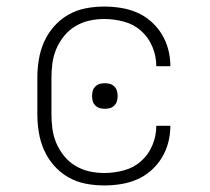

<svg xmlns="http://www.w3.org/2000/svg" viewBox="-20 -558 640 586"><path d="M298 8Q269 8 241 2.5Q213 -3 188.5 -17Q164 -31 145 -52.5Q126 -74 114.5 -100Q103 -126 98.5 -154Q94 -182 94 -210V-320Q94 -348 98.5 -376Q103 -404 114.5 -430Q126 -456 145 -477.5Q164 -499 188.5 -513Q213 -527 241 -532.5Q269 -538 298 -538Q323 -538 348.5 -534Q374 -530 397.5 -520Q421 -510 440.5 -493Q460 -476 473.5 -454Q487 -432 493.5 -407Q500 -382 500 -356H457Q457 -387 445 -415.5Q433 -444 410.5 -464Q388 -484 358 -492Q328 -500 298 -500Q275 -500 252.5 -495Q230 -490 210 -478Q190 -466 175.5 -448Q161 -430 152 -409Q143 -388 140 -365.5Q137 -343 137 -320V-210Q137 -187 140 -164.5Q143 -142 152 -121Q161 -100 175.5 -82Q190 -64 210 -52Q230 -40 252.5 -35Q275 -30 298 -30Q328 -30 358 -38Q388 -46 410.5 -66Q433 -86 445 -114.5Q457 -143 457 -174H500Q500 -148 493.5 -123Q487 -98 473.5 -76Q460 -54 440.5 -37Q421 -20 397.5 -10Q374 0 348.5 4Q323 8 298 8ZM300 -226Q292 -226 284.5 -228Q277 -230 271 -236Q265 -242 263 -249.5Q261 -257 261 -265Q261 -273 263 -280.5Q265 -288 271 -294Q277 -300 284.5 -302Q292 -304 300 -304Q308 -304 315.5 -302Q323 -300 329 -294Q335 -288 337 -280.5Q339 -273 339 -265Q339 -257 337 -249.5Q335 -242 329 -236Q323 -230 315.5 -228Q308 -226 300 -226Z"/></svg>

Font: Iosevka Slab XLtEx
Style: Regular
Weight: 200
Width: 7
Monospace: yes
Designer: Belleve Invis
Foundry: Belleve Invis
Version: Version 11.1.0; ttfautohint (v1.8.3)